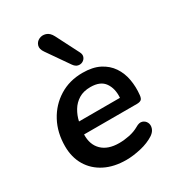

<svg xmlns="http://www.w3.org/2000/svg" viewBox="-187 -882 915 1003"><g transform="rotate(-30 271.0 -381.0)"><path d="M280 10Q206 10 151.5 -17.5Q97 -45 67 -95Q37 -145 37 -212Q37 -294 71.5 -358.5Q106 -423 167 -461Q228 -499 307 -499Q368 -499 409 -478Q450 -457 474 -421.5Q498 -386 506 -341Q514 -296 509 -249Q507 -228 498 -222Q489 -216 473 -216H154Q152 -155 188 -120Q224 -85 291 -85Q321 -85 353 -91.5Q385 -98 411 -113Q434 -127 450.5 -121.5Q467 -116 474.5 -101Q482 -86 476.5 -67.5Q471 -49 451 -35Q416 -12 368 -1Q320 10 280 10ZM306 -414Q264 -414 235.5 -396.5Q207 -379 189.5 -350Q172 -321 165 -288H412Q416 -342 391 -378Q366 -414 306 -414ZM281 -564 190 -695Q173 -719 179 -738.5Q185 -758 203.5 -767Q222 -776 243.5 -769.5Q265 -763 279 -736L349 -599Q358 -582 353 -568.5Q348 -555 335.5 -548Q323 -541 308 -544Q293 -547 281 -564Z"/></g></svg>

Font: Nunito
Style: Bold Italic
Weight: 700
Italic angle: -9°
Designer: Vernon Adams
Foundry: Vernon Adams
Version: Version 3.601; ttfautohint (v1.8.2.53-6de2)